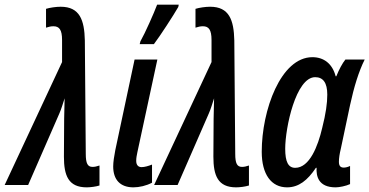

<svg xmlns="http://www.w3.org/2000/svg" viewBox="-72 -796 1589 826"><path d="M301 10C316 10 341 7 356 2V-84C344 -80 336 -78 326 -78C305 -78 297 -93 297 -134L293 -622C291 -710 271 -767 189 -767C169 -767 142 -763 126 -758V-677C139 -681 147 -683 158 -683C183 -683 195 -668 195 -624V-529L-52 0H49L183 -307C192 -327 199 -352 206 -373C205 -343 205 -315 204 -285L203 -122C203 -41 222 10 301 10Z M529 -606H590C616 -640 675 -731 695 -766L697 -776H604C591 -741 552 -653 532 -618ZM502 10C527 10 558 3 582 -10V-88C567 -82 550 -77 537 -77C522 -77 514 -87 514 -104C514 -116 516 -127 519 -141L605 -540H507L424 -150C419 -125 415 -98 415 -80C415 -23 445 10 502 10Z M944 10C959 10 984 7 999 2V-84C987 -80 979 -78 969 -78C948 -78 940 -93 940 -134L936 -622C934 -710 914 -767 832 -767C812 -767 785 -763 769 -758V-677C782 -681 790 -683 801 -683C826 -683 838 -668 838 -624V-529L591 0H692L826 -307C835 -327 842 -352 849 -373C848 -343 848 -315 847 -285L846 -122C846 -41 865 10 944 10Z M1163 10C1213 10 1251 -20 1287 -74H1290C1288 -39 1297 10 1372 10C1388 10 1417 4 1434 -4V-82C1424 -77 1414 -75 1407 -75C1394 -75 1386 -81 1386 -100C1386 -115 1389 -135 1394 -155L1434 -344C1451 -422 1471 -488 1497 -540H1414C1401 -524 1386 -496 1375 -468H1372C1358 -522 1321 -550 1272 -550C1136 -550 1054 -322 1054 -143C1054 -46 1095 10 1163 10ZM1198 -74C1168 -74 1155 -100 1155 -156C1155 -247 1201 -464 1284 -464C1318 -464 1336 -440 1336 -389C1336 -352 1330 -308 1314 -245C1296 -168 1260 -74 1198 -74Z"/></svg>

Font: Noto Sans UI Condensed Medium
Style: Italic
Weight: 500
Width: 3
Italic angle: -12°
Designer: Monotype Design Team
Foundry: Monotype Imaging Inc.
Version: Version 1.901